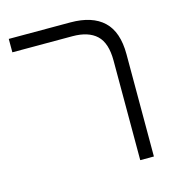

<svg xmlns="http://www.w3.org/2000/svg" viewBox="-92 -667 686 747"><g transform="rotate(-15 251.0 -294.0)"><path d="M382 0V-401Q382 -472 349 -503Q316 -534 252 -534H10V-588H258Q346 -588 391.5 -545Q437 -502 437 -412V0Z"/></g></svg>

Font: Noto Sans Hebrew ExtraCondensed Light
Style: Regular
Weight: 300
Width: 2
Designer: Monotype Design Team
Foundry: Monotype Imaging Inc.
Version: Version 2.004; ttfautohint (v1.8.4.7-5d5b)